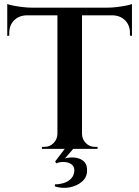

<svg xmlns="http://www.w3.org/2000/svg" viewBox="-20 -739 690 953"><path d="M387 -697V0H265V-697ZM635 -701V-663H16V-701ZM635 -666V-561L625 -562V-575Q625 -614 601 -638Q577 -662 538 -663V-666ZM635 -719V-690L513 -701Q535 -701 559.5 -704Q584 -707 605 -711Q626 -715 635 -719ZM268 -73V0H188V-10Q188 -10 194.5 -10Q201 -10 201 -10Q227 -10 245.5 -28.5Q264 -47 265 -73ZM384 -73H387Q388 -47 406.5 -28.5Q425 -10 451 -10Q451 -10 457.5 -10Q464 -10 464 -10V0H384ZM113 -666V-663Q74 -662 50 -638Q26 -614 26 -575V-562L16 -561V-666ZM16 -719Q26 -715 46.5 -711Q67 -707 92 -704Q117 -701 138 -701L16 -690ZM302 -1H344L302 48Q315 43 334 42.5Q353 42 371 47.5Q389 53 401 67.5Q413 82 412 108Q412 141 387 162.5Q362 184 325.5 191Q289 198 252 186L253 176Q274 176 296 169.5Q318 163 333 147.5Q348 132 349 107Q349 86 334 76Q319 66 298 65Q277 64 259 72Q259 72 256.5 67Q254 62 254 62Z"/></svg>

Font: Cinzel SemiBold
Style: Regular
Weight: 600
Designer: Natanael Gama
Version: Version 2.000